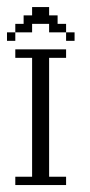

<svg xmlns="http://www.w3.org/2000/svg" viewBox="-44 -532 259 552"><path d="M0 0V-23.9H48.3V-365.7H0V-390.1H146V-365.7H97.2V-23.9H146V0ZM-23.9 -414.6V-439H0V-414.6ZM146 -414.6V-439H170.4V-414.6ZM0 -439V-463.4H23.9V-487.8H48.3V-511.7H97.2V-487.8H121.6V-463.4H146V-439H97.2V-463.4H48.3V-439Z"/></svg>

Font: FS Mondwest Regular
Style: Regular
Weight: 400
Designer: NZWStudios2024
Foundry: https://fontstruct.com
Version: Version 1.0